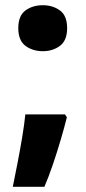

<svg xmlns="http://www.w3.org/2000/svg" viewBox="-20 -578 331 735"><path d="M50 -470Q50 -518 77.5 -538Q105 -558 144 -558Q182 -558 209.5 -538Q237 -518 237 -470Q237 -423 209.5 -402.5Q182 -382 144 -382Q105 -382 77.5 -402.5Q50 -423 50 -470ZM236 -129Q227 -93 213 -45Q199 3 182.5 51.5Q166 100 150 137H29Q38 93 47.5 44Q57 -5 65 -53Q73 -101 77 -140H229Z"/></svg>

Font: Noto Sans Georgian ExtraBold
Style: Regular
Weight: 800
Designer: Monotype Design Team, Akaki Razmadze
Foundry: Google LLC
Version: Version 2.005; ttfautohint (v1.8.4.7-5d5b)